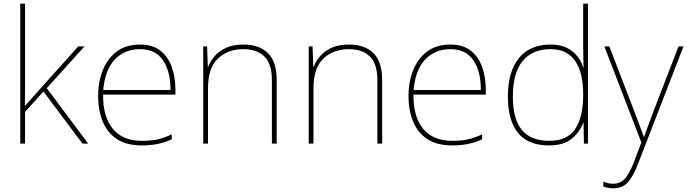

<svg xmlns="http://www.w3.org/2000/svg" viewBox="-20 -780 3733 1043"><path d="M116 -385Q116 -337 116 -294Q116 -251 115 -204Q132 -223 144 -236.5Q156 -250 172 -268L405 -528H439L234 -301L459 0H428L216 -283L116 -172V0H90V-760H116Z M741 -538Q809 -538 851 -505Q893 -472 913 -416.5Q933 -361 933 -291V-266H540Q539 -145 593 -80Q647 -15 750 -15Q798 -15 832.5 -22Q867 -29 913 -50V-23Q875 -6 836.5 2Q798 10 750 10Q667 10 614.5 -25Q562 -60 537.5 -121Q513 -182 513 -259Q513 -334 538 -397.5Q563 -461 613.5 -499.5Q664 -538 741 -538ZM741 -513Q657 -513 603.5 -456.5Q550 -400 541 -291H906Q907 -390 866 -451.5Q825 -513 741 -513Z M1303 -538Q1389 -538 1436 -491Q1483 -444 1483 -346V0H1457V-345Q1457 -433 1416.5 -473Q1376 -513 1303 -513Q1217 -513 1163.5 -461.5Q1110 -410 1110 -302V0H1084V-528H1105L1109 -417H1111Q1123 -448 1146.5 -475.5Q1170 -503 1208.5 -520.5Q1247 -538 1303 -538Z M1876 -538Q1962 -538 2009 -491Q2056 -444 2056 -346V0H2030V-345Q2030 -433 1989.5 -473Q1949 -513 1876 -513Q1790 -513 1736.5 -461.5Q1683 -410 1683 -302V0H1657V-528H1678L1682 -417H1684Q1696 -448 1719.5 -475.5Q1743 -503 1781.5 -520.5Q1820 -538 1876 -538Z M2427 -538Q2495 -538 2537 -505Q2579 -472 2599 -416.5Q2619 -361 2619 -291V-266H2226Q2225 -145 2279 -80Q2333 -15 2436 -15Q2484 -15 2518.5 -22Q2553 -29 2599 -50V-23Q2561 -6 2522.5 2Q2484 10 2436 10Q2353 10 2300.5 -25Q2248 -60 2223.5 -121Q2199 -182 2199 -259Q2199 -334 2224 -397.5Q2249 -461 2299.5 -499.5Q2350 -538 2427 -538ZM2427 -513Q2343 -513 2289.5 -456.5Q2236 -400 2227 -291H2592Q2593 -390 2552 -451.5Q2511 -513 2427 -513Z M2963 10Q2849 10 2794 -58Q2739 -126 2739 -254Q2739 -391 2799 -464.5Q2859 -538 2971 -538Q3043 -538 3087.5 -502.5Q3132 -467 3148 -414H3150Q3149 -448 3148.5 -480Q3148 -512 3148 -543V-760H3174V0H3152L3150 -113H3148Q3130 -63 3086 -26.5Q3042 10 2963 10ZM2963 -15Q3063 -15 3105.5 -80.5Q3148 -146 3148 -263V-266Q3148 -386 3104 -449.5Q3060 -513 2971 -513Q2872 -513 2819 -448.5Q2766 -384 2766 -254Q2766 -134 2814.5 -74.5Q2863 -15 2963 -15Z M3263 -528H3290L3427 -172Q3445 -124 3457.5 -91Q3470 -58 3477 -37H3479Q3487 -59 3498.5 -91Q3510 -123 3527 -168L3666 -528H3693L3444 115Q3419 180 3389.5 211.5Q3360 243 3311 243Q3284 243 3257 233V207Q3271 212 3283 215Q3295 218 3311 218Q3349 218 3373.5 192Q3398 166 3423 102L3464 -6Z"/></svg>

Font: Noto Sans Myanmar UI Thin
Style: Regular
Weight: 100
Designer: Monotype Design Team
Foundry: Monotype Imaging Inc.
Version: Version 2.103; ttfautohint (v1.8.4.7-5d5b)